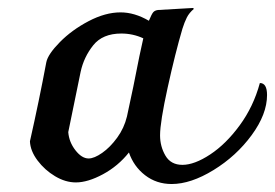

<svg xmlns="http://www.w3.org/2000/svg" viewBox="-20 -449 689 481"><path d="M649 -211Q649 -163 610.5 -110.5Q572 -58 515 -23Q458 12 410 12Q372 12 343.5 -10Q315 -32 303 -67Q276 -33 238 -12.5Q200 8 170 8Q144 8 118 -7.5Q92 -23 74 -47Q56 -71 55 -95Q78 -197 96 -293Q100 -313 130 -343.5Q160 -374 202 -396Q244 -418 282 -418Q317 -418 353 -397Q360 -414 364 -418.5Q368 -423 376 -424L463 -429L466 -427Q454 -417 448 -405Q442 -393 437 -377Q419 -316 400 -229.5Q381 -143 381 -110Q381 -82 394.5 -59Q408 -36 437 -36Q467 -36 506.5 -62Q546 -88 580.5 -135Q615 -182 631 -241Q649 -241 649 -211ZM298 -157 314 -232Q332 -324 339 -353Q313 -365 284 -365Q237 -365 213.5 -335.5Q190 -306 182 -269L151 -118Q153 -93 169 -72.5Q185 -52 202 -52Q216 -52 236 -66Q256 -80 273.5 -104Q291 -128 298 -157Z"/></svg>

Font: Charmonman
Style: Bold
Weight: 700
Designer: Ekaluck Peanpanawate
Foundry: Cadson Demak Co.,Ltd.
Version: Version 1.000; ttfautohint (v1.6)